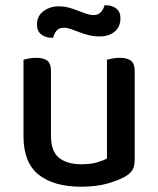

<svg xmlns="http://www.w3.org/2000/svg" viewBox="-20 -693 600 727"><path d="M69 -467Q76 -469 89 -471.5Q102 -474 117 -474Q146 -474 159.5 -463Q173 -452 173 -425V-178Q173 -120 203.5 -95.5Q234 -71 288 -71Q323 -71 347 -78Q371 -85 385 -93V-467Q393 -469 405.5 -471.5Q418 -474 433 -474Q462 -474 476 -463Q490 -452 490 -425V-88Q490 -66 483 -52Q476 -38 455 -25Q429 -10 386.5 2Q344 14 287 14Q184 14 126.5 -31.5Q69 -77 69 -176ZM202 -669Q223 -669 241 -664Q259 -659 275.5 -652.5Q292 -646 306.5 -641Q321 -636 334 -636Q353 -636 362.5 -647.5Q372 -659 376 -673H382Q404 -673 420 -661Q436 -649 436 -624Q436 -591 414 -573Q392 -555 357 -555Q335 -555 315.5 -560Q296 -565 279.5 -571.5Q263 -578 248.5 -583Q234 -588 222 -588Q203 -588 194 -576.5Q185 -565 181 -550H175Q153 -550 136.5 -562.5Q120 -575 120 -600Q120 -633 145 -651Q170 -669 202 -669Z"/></svg>

Font: Baloo 2 Medium
Style: Regular
Weight: 500
Designer: Sarang Kulkarni and Ek Type
Foundry: Ek Type
Version: Version 1.640;hotconv 1.0.111;makeotfexe 2.5.65597; ttfautoh